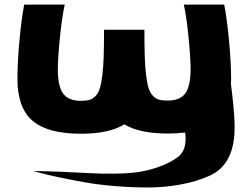

<svg xmlns="http://www.w3.org/2000/svg" viewBox="-20 -570 1087 840"><path d="M56.2 -226.1Q56.6 -301.3 65.4 -396Q74.2 -490.7 85.9 -549.8H263.2Q252 -500 242.9 -413.3Q233.9 -326.7 232.9 -269Q232.9 -192.9 255.9 -160.9Q278.8 -128.9 334 -128.9Q356.4 -128.9 370.8 -132.8Q385.3 -136.7 397.5 -149.4Q409.7 -162.1 416.3 -182.1Q422.9 -202.1 427.5 -238.8Q432.1 -275.4 433.6 -322.3Q435.1 -369.1 435.1 -439.9H611.8Q611.8 -369.6 613.3 -322.8Q614.7 -275.9 619.4 -239.5Q624 -203.1 630.6 -183.1Q637.2 -163.1 649.4 -150.4Q661.6 -137.7 676 -133.8Q690.4 -129.9 712.9 -129.9Q768.1 -129.9 791 -161.9Q814 -193.8 814 -270Q813 -328.1 804.2 -414.1Q795.4 -500 784.2 -549.8H960.9Q972.7 -489.7 981.7 -395.5Q990.7 -301.3 991.2 -227.1Q991.2 -223.1 990.7 -215.1Q990.2 -207 990.2 -203.1Q991.7 -189.9 995.1 -163.6Q1009.3 -44.9 1005.9 11.2Q999 140.1 915 189.5Q906.7 194.3 897.9 198.2Q842.3 224.1 769.5 237.3Q696.8 250.5 625.2 250.2Q553.7 250 480 243.9Q406.2 237.8 343.5 226.3Q280.8 214.8 231.4 204.3Q182.1 193.8 154.3 186L126 178.2Q182.6 178.7 255.9 181.9Q329.1 185.1 376.7 187.7Q424.3 190.4 482.2 189.7Q540 189 582.3 183.1Q624.5 177.2 669.7 161.9Q714.8 146.5 752.9 121.1Q801.3 88.9 790 9.8Q753.9 14.2 712.9 14.2Q590.8 14.2 523.9 -25.9Q457.5 15.1 334 15.1Q189 15.1 122.6 -41.5Q56.2 -98.1 56.2 -226.1Z"/></svg>

Font: Hussar Preview
Style: Bold
Weight: 700
Foundry: Cannot Into Space Fonts, PlusOne Fonts
Version: Version 2.29RC2 "Millennial"